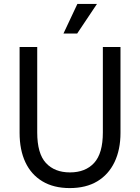

<svg xmlns="http://www.w3.org/2000/svg" viewBox="-20 -940 715 980"><path d="M170 -700V-264Q170 -156 214.5 -108Q259 -60 337 -60Q416 -60 460.5 -108.5Q505 -157 505 -264V-700H595V-262Q595 -176 564.5 -112.5Q534 -49 476.5 -14.5Q419 20 336 20Q254 20 196.5 -14.5Q139 -49 109.5 -112Q80 -175 80 -262V-700ZM375 -920H475L374 -769H304Z"/></svg>

Font: Moderustic
Style: Regular
Weight: 400
Designer: Tural Alisoy
Foundry: TAFT Foundry
Version: Version 2.120